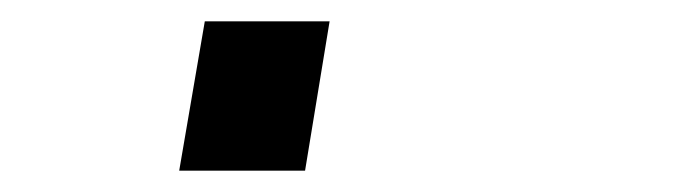

<svg xmlns="http://www.w3.org/2000/svg" viewBox="-20 60 640 180"><path d="M148 220 172 80H289L266 220Z"/></svg>

Font: Iosevka Curly Heavy Extended
Style: Italic
Weight: 900
Width: 7
Italic angle: -9°
Monospace: yes
Designer: Belleve Invis
Foundry: Belleve Invis
Version: Version 11.1.0; ttfautohint (v1.8.3)